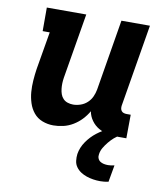

<svg xmlns="http://www.w3.org/2000/svg" viewBox="-83 -590 766 882"><g transform="rotate(10 300.0 -148.5)"><path d="M187 8Q160 8 135.5 -1.5Q111 -11 95 -30.5Q79 -50 71 -75Q63 -100 61 -126Q59 -152 61 -179.5Q63 -207 67 -234L97 -410H64V-520H248L197 -216Q195 -203 194.5 -190Q194 -177 195.5 -164Q197 -151 201 -139.5Q205 -128 213.5 -119Q222 -110 234.5 -106Q247 -102 260 -102Q277 -102 294.5 -108Q312 -114 325.5 -126.5Q339 -139 346.5 -155.5Q354 -172 357 -189L412 -520H545L481 -136Q480 -129 481 -122.5Q482 -116 486 -111Q490 -106 496.5 -104Q503 -102 510 -102H529L528 8H491Q466 8 442 3.5Q418 -1 398 -12.5Q378 -24 364 -43.5Q350 -63 346 -86Q334 -65 317 -47Q300 -29 278.5 -16Q257 -3 233.5 2.5Q210 8 187 8ZM443 223Q427 223 411 220.5Q395 218 380 213Q365 208 352 199.5Q339 191 330 178.5Q321 166 319 150Q317 134 319 118Q324 87 343 59.5Q362 32 388 12Q414 -8 444 -21Q474 -34 505 -39L499 0Q484 7 471 18.5Q458 30 447 43.5Q436 57 427.5 71.5Q419 86 417 102Q415 112 418.5 121Q422 130 429.5 135Q437 140 446.5 142Q456 144 466 144Q473 144 480.5 143Q488 142 496 140L482 219Q472 221 462.5 222Q453 223 443 223Z"/></g></svg>

Font: Iosevka Etoile Extrabold
Style: Italic
Weight: 800
Italic angle: -9°
Designer: Belleve Invis
Foundry: Belleve Invis
Version: Version 22.1.2; ttfautohint (v1.8.4)